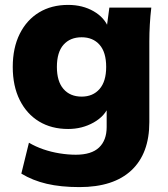

<svg xmlns="http://www.w3.org/2000/svg" viewBox="-20 -539 684 783"><path d="M304 224Q228 224 170.5 210.5Q113 197 67 169L98 43Q125 59 157 70Q189 81 223.5 86.5Q258 92 289 92Q353 92 384 62.5Q415 33 415 -21V-110H425Q409 -66 362 -39.5Q315 -13 258 -13Q190 -13 139.5 -43.5Q89 -74 60.5 -131Q32 -188 32 -266Q32 -344 60.5 -401Q89 -458 139.5 -488.5Q190 -519 258 -519Q317 -519 362 -493Q407 -467 423 -424L415 -426L426 -508H597Q593 -474 591 -439Q589 -404 589 -370V-41Q589 87 516 155.5Q443 224 304 224ZM313 -145Q359 -145 386 -176Q413 -207 413 -266Q413 -326 386 -356.5Q359 -387 313 -387Q266 -387 239 -356.5Q212 -326 212 -266Q212 -207 239 -176Q266 -145 313 -145Z"/></svg>

Font: Mulish ExtraLight Black
Style: Regular
Weight: 900
Version: Version 3.603